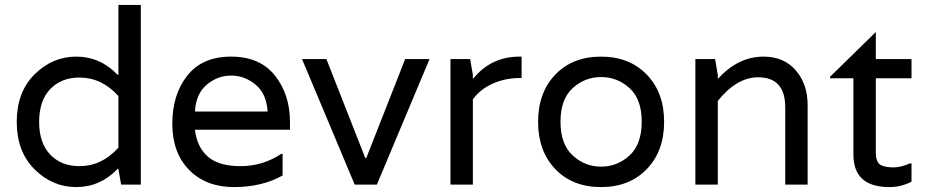

<svg xmlns="http://www.w3.org/2000/svg" viewBox="-20 -750 3759 780"><path d="M458 -446H461V-730H552V0H472L461 -64H458Q387 10 290 10Q193 10 120.5 -62Q48 -134 48 -255Q48 -376 120.5 -448Q193 -520 290 -520Q387 -520 458 -446ZM303 -75Q393 -75 461 -150V-360Q393 -435 303 -435Q229 -435 184 -388Q139 -341 139 -255Q139 -169 184 -122Q229 -75 303 -75Z M1158 -255V-223H772Q780 -153 824 -114Q868 -75 957.5 -75Q1047 -75 1123 -125H1128V-37Q1044 10 930.5 10Q817 10 748.5 -59.5Q680 -129 680 -247.5Q680 -366 741 -443Q802 -520 919 -520Q1036 -520 1097 -443Q1158 -366 1158 -255ZM772 -297H1067Q1063 -369 1018.5 -406Q974 -443 919 -443Q864 -443 820 -406Q776 -369 772 -297Z M1626 -510H1725L1511 0H1421L1207 -510H1306L1464 -108H1468Z M2091 -520H2099V-433H2091Q2032 -433 1981 -410Q1930 -387 1901 -346V0H1810V-510H1890L1901 -446V-431H1903Q1975 -520 2091 -520Z M2166 -255Q2166 -374 2236 -447Q2306 -520 2421.5 -520Q2537 -520 2607.5 -447Q2678 -374 2678 -255Q2678 -136 2607.5 -63Q2537 10 2421.5 10Q2306 10 2236 -63Q2166 -136 2166 -255ZM2306.5 -118.5Q2356 -73 2422 -73Q2488 -73 2537.5 -118.5Q2587 -164 2587 -255.5Q2587 -347 2537.5 -392Q2488 -437 2422 -437Q2356 -437 2306.5 -392Q2257 -347 2257 -255.5Q2257 -164 2306.5 -118.5Z M3082 -520Q3165 -520 3213 -464Q3261 -408 3261 -324V0H3170V-314Q3170 -436 3060 -436Q2973 -436 2896 -340V0H2805V-510H2885L2896 -446V-431H2898Q2979 -520 3082 -520Z M3683 -432H3538V-130Q3538 -88 3561 -78Q3580 -70 3610 -70Q3640 -70 3676 -86H3683V-12Q3641 10 3593 10Q3447 10 3447 -122V-432H3352V-438L3538 -620V-510H3683Z"/></svg>

Font: Varela
Style: Regular
Weight: 400
Designer: Joe Prince
Foundry: Joe Prince
Version: Version 1.000